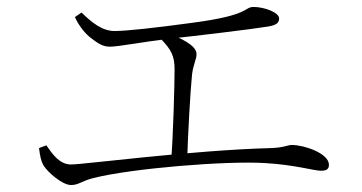

<svg xmlns="http://www.w3.org/2000/svg" viewBox="-20 -637 1040 551"><path d="M184 -106C206 -106 215 -118 248 -126C358 -154 630 -176 741 -169C827 -164 881 -147 901 -147C916 -147 924 -151 924 -164C924 -197 853 -221 817 -221C806 -221 794 -213 756 -212C532 -206 220 -165 184 -165C151 -165 131 -194 113 -220L92 -212C95 -188 98 -174 105 -162C116 -144 158 -106 184 -106ZM471 -173H517C519 -245 526 -373 531 -422C534 -451 544 -466 544 -482C544 -507 498 -528 459 -543L441 -526C471 -495 481 -477 481 -438C481 -394 477 -247 471 -173ZM295 -503C320 -503 391 -517 467 -526C535 -533 709 -554 750 -561C774 -565 781 -572 781 -584C781 -602 737 -617 708 -617C679 -617 701 -594 535 -572C425 -557 343 -548 309 -548C273 -548 244 -572 214 -601L195 -588C207 -561 227 -538 241 -528C259 -514 274 -503 295 -503Z"/></svg>

Font: Source Han Serif TW VF
Style: Regular
Weight: 250
Designer: Ryoko NISHIZUKA 西塚涼子 (kana & ideographs); Frank Grießhammer (Latin, Greek & Cyrillic); Wenlong ZHANG 张文龙 (bopomofo); San
Foundry: Adobe
Version: Version 2.002;hotconv 1.1.0;makeotfexe 2.6.0